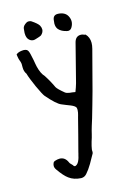

<svg xmlns="http://www.w3.org/2000/svg" viewBox="-125 -701 696 968"><g transform="rotate(-15 223.5 -217.0)"><path d="M383.8 -494.6Q402.3 -476.1 402.3 -446.8Q402.3 -433.1 397.9 -416.5Q363.8 -283.7 343.8 -210.4L325.2 -144L306.2 -78.1L294.4 -40.5Q287.6 -18.1 284.2 -2.4L279.3 16.1L273.4 34.7Q266.6 58.1 264.6 72.3L264.2 77.6L264.6 83.5Q264.6 90.3 263.2 93.3L250 116.7L236.3 141.1Q219.7 168.9 204.6 185.5Q192.9 198.7 176.8 198.7H174.8Q137.7 196.8 112.3 177.7Q91.3 162.6 64.5 124Q57.1 113.8 57.1 103.5Q57.1 94.2 62.5 85L65.9 82.5L69.3 80.6Q83.5 75.7 94.7 75.7Q123.5 75.7 136.7 106.9Q138.2 110.8 142.1 114.7L149.4 122.1L151.9 125L154.3 128.9Q157.2 132.3 160.6 132.3Q162.6 132.3 164.1 131.8Q177.7 126.5 185.5 104.5Q188.5 97.2 190.9 85.4L193.4 76.2L195.3 67.9Q203.6 37.6 217.3 -16.1L238.8 -100.1L242.2 -112.3L245.1 -124.5Q246.6 -131.8 246.6 -138.2Q246.6 -144.5 245.1 -150.4Q240.7 -159.7 219.7 -168.5L197.3 -177.2L174.8 -186.5Q150.9 -195.8 104.5 -249.5Q95.7 -259.8 73.7 -307.6Q51.8 -356.4 44.9 -381.3Q34.2 -395.5 34.2 -417.5V-435.5Q32.7 -446.3 28.3 -456.5Q25.9 -461.9 24.4 -471.7L22.9 -480L22 -487.8Q31.7 -496.6 49.3 -499Q55.2 -500 60.5 -500Q70.8 -500 77.6 -496.1Q82.5 -493.2 85.9 -485.4L88.4 -478L90.3 -471.2Q93.3 -459 97.7 -437L100.6 -419.9L104 -402.8Q113.3 -364.3 131.3 -345.7Q147.9 -319.8 157.7 -300.3L164.1 -287.6Q167.5 -280.8 168.5 -278.3Q174.8 -266.6 207 -240.2Q214.8 -233.9 230.5 -231.9L244.1 -230.5Q253.4 -229.5 259.3 -228L267.1 -249L273.9 -270.5L324.7 -469.2Q332.5 -500 359.4 -500H361.8Q367.7 -499.5 372.6 -497.6L377.4 -495.6Q380.4 -495.1 383.8 -494.6ZM325.7 -605.5Q333 -591.8 333 -578.1Q333 -563 324.2 -547.9Q316.9 -535.2 304.2 -535.2Q301.3 -535.2 297.9 -536.1Q270.5 -542 255.9 -558.1Q246.1 -569.8 246.1 -587.9V-589.4L246.6 -594.2L247.1 -598.6L247.6 -604Q249.5 -631.8 273.9 -631.8H277.3Q312.5 -629.9 325.7 -605.5ZM137.2 -629.9Q166 -610.8 173.8 -597.7Q179.7 -586.9 179.7 -576.7Q179.7 -561.5 165 -548.3L163.1 -547.9L160.6 -546.4L154.3 -543.9L145.5 -541L136.2 -538.1Q129.4 -535.6 123.5 -535.6Q111.3 -535.6 101.6 -544.4Q88.9 -555.7 88.9 -579.6V-583L90.8 -604.5Q92.3 -619.1 112.8 -630.9Q116.7 -633.3 123 -633.3H125Q132.8 -632.8 137.2 -629.9Z"/></g></svg>

Font: Kurland
Style: Regular
Weight: 400
Designer: GGBot
Version: 0.22